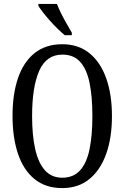

<svg xmlns="http://www.w3.org/2000/svg" viewBox="-20 -951 637 981"><path d="M298 10Q213 10 156.5 -36Q100 -82 72 -165Q44 -248 44 -359Q44 -470 72 -552Q100 -634 156.5 -679.5Q213 -725 299 -725Q380 -725 436.5 -679.5Q493 -634 522.5 -551.5Q552 -469 552 -358Q552 -247 522.5 -164.5Q493 -82 436.5 -36Q380 10 298 10ZM298 -43Q355 -43 389 -80.5Q423 -118 437.5 -188.5Q452 -259 452 -358Q452 -458 437.5 -528Q423 -598 389.5 -635Q356 -672 299 -672Q217 -672 180.5 -589.5Q144 -507 144 -358Q144 -259 160 -188.5Q176 -118 210 -80.5Q244 -43 298 -43ZM311 -771Q294 -785 274 -804.5Q254 -824 234.5 -846Q215 -868 199.5 -888Q184 -908 176 -921V-931H271Q279 -909 292.5 -882Q306 -855 321 -829Q336 -803 347 -784V-771Z"/></svg>

Font: Noto Serif ExtraCondensed
Style: Regular
Weight: 400
Width: 2
Designer: Monotype Design Team
Foundry: Monotype Imaging Inc.
Version: Version 2.013